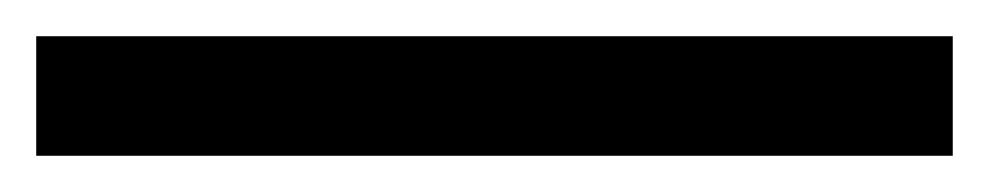

<svg xmlns="http://www.w3.org/2000/svg" viewBox="-23 -846 546 106"><path d="M503 -760V-826H-3V-760Z"/></svg>

Font: Noto Sans Psalter Pahlavi
Style: Regular
Weight: 400
Designer: Monotype Design Team
Foundry: Monotype Imaging Inc.
Version: Version 2.002